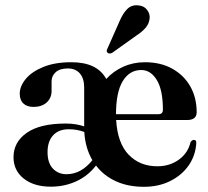

<svg xmlns="http://www.w3.org/2000/svg" viewBox="-20 -708 802 739"><path d="M737 -276Q737 -246 699.5 -246H427Q432.5 -156.5 475.5 -112.2Q518.5 -68 585.5 -68Q633.5 -68 668.8 -93.8Q704 -119.5 713.5 -161.5Q720.5 -170 726 -169.5Q736 -169.5 735.5 -158Q733 -110.5 706.8 -72.2Q680.5 -34 635.8 -11.5Q591 11 534 11Q472.5 11 425.8 -10.5Q379 -32 349.5 -71Q319.5 -31.5 274.2 -10.5Q229 10.5 176 10.5Q110.5 10.5 71.2 -20.8Q32 -52 32 -103Q32 -161 83 -196.8Q134 -232.5 233 -232.5Q254.5 -232.5 272 -229.5Q289.5 -226.5 304 -221.5V-371Q304 -406 287.5 -425.2Q271 -444.5 241 -444.5Q210 -444.5 194.2 -430Q178.5 -415.5 178.5 -395.5V-358Q178.5 -330.5 159.5 -313.5Q140.5 -296.5 109 -296.5Q84.5 -296.5 70.2 -309.5Q56 -322.5 56 -347.5Q56 -376 79 -404Q102 -432 146.5 -450.2Q191 -468.5 255 -468.5Q354 -468.5 389 -404Q416 -434 454.5 -451.2Q493 -468.5 538 -468.5Q599 -468.5 643.8 -443.2Q688.5 -418 712.8 -374.8Q737 -331.5 737 -276ZM523.5 -438.5Q478.5 -438.5 452.5 -395.8Q426.5 -353 426.5 -269V-268.5H589.5Q607 -268.5 607 -285.5Q607 -362 583.5 -400.2Q560 -438.5 523.5 -438.5ZM163 -122.5Q163 -81 183.5 -59.2Q204 -37.5 236 -37.5Q292.5 -37.5 335.5 -91.5Q308 -138.5 304.5 -200Q291 -205 276.2 -207.8Q261.5 -210.5 244.5 -210.5Q206 -210.5 184.5 -187.2Q163 -164 163 -122.5ZM440 -626Q453 -656.5 469.5 -673Q486 -689.5 510.5 -687.5Q534 -686 545.8 -670.5Q557.5 -655 556 -638Q554 -616.5 540.2 -600.8Q526.5 -585 504 -570.5L411.5 -504.5Q400 -499 393.5 -505.5Q390 -509 390.8 -513.2Q391.5 -517.5 394 -522Z"/></svg>

Font: Fraunces 72pt S000 SemiBold
Style: Regular
Weight: 600
Version: Version 1.000; ttfautohint (v1.8.3)